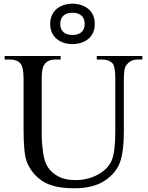

<svg xmlns="http://www.w3.org/2000/svg" viewBox="-20 -999 800 1036"><path d="M502.1 -677.9V-696.9H748.2V-677.9H723.1Q680.5 -677.9 659 -643.1Q648.2 -627.7 648.2 -569.2V-286.2Q648.2 -182.1 627.7 -124.1Q607.2 -66.2 545.9 -24.6Q484.6 16.9 380 16.9Q266.2 16.9 207.2 -23.1Q148.2 -63.1 123.1 -129.7Q107.2 -175.9 107.2 -301V-573.8Q107.2 -637.9 89.2 -657.9Q71.3 -677.9 31.3 -677.9H5.1V-696.9H307.2V-677.9H280.5Q236.9 -677.9 219 -650.3Q205.1 -632.3 205.1 -573.8V-269.7Q205.1 -229.2 212.3 -176.9Q219.5 -124.6 239.7 -94.9Q260 -65.1 296.2 -46.2Q332.3 -27.2 386.2 -27.2Q454.4 -27.2 508.7 -57.2Q563.1 -87.2 582.6 -133.3Q602.1 -179.5 602.1 -291.3V-573.8Q602.1 -638.5 588.2 -655.9Q568.2 -677.9 528.2 -677.9ZM491.3 -870.3Q491.3 -843.1 482.1 -822.8Q472.8 -802.6 456.4 -789Q440 -775.4 417.9 -768.2Q395.9 -761 371.3 -761Q346.2 -761 324.1 -768.2Q302.1 -775.4 285.9 -789Q269.7 -802.6 260.3 -822.8Q250.8 -843.1 250.8 -870.3Q250.8 -896.4 260.3 -916.9Q269.7 -937.4 285.9 -951Q302.1 -964.6 324.1 -971.8Q346.2 -979 371.3 -979Q395.9 -979 417.9 -971.8Q440 -964.6 456.4 -951Q472.8 -937.4 482.1 -916.9Q491.3 -896.4 491.3 -870.3ZM436.9 -870.3Q436.9 -886.2 431.8 -897.7Q426.7 -909.2 417.7 -916.4Q408.7 -923.6 396.7 -926.9Q384.6 -930.3 371.3 -930.3Q357.4 -930.3 345.4 -926.9Q333.3 -923.6 324.4 -916.4Q315.4 -909.2 310.3 -897.7Q305.1 -886.2 305.1 -870.3Q305.1 -853.8 310.3 -842.6Q315.4 -831.3 324.4 -824.1Q333.3 -816.9 345.4 -813.6Q357.4 -810.3 371.3 -810.3Q384.6 -810.3 396.7 -813.6Q408.7 -816.9 417.7 -824.1Q426.7 -831.3 431.8 -842.6Q436.9 -853.8 436.9 -870.3Z"/></svg>

Font: MM Jasmine
Style: Regular
Weight: 400
Designer: Khon Soe Zaw Thu
Version: Version 1.00 July 11, 2016, initial release